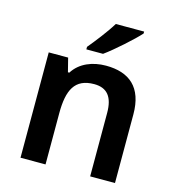

<svg xmlns="http://www.w3.org/2000/svg" viewBox="-113 -861 869 956"><g transform="rotate(15 322.0 -383.0)"><path d="M512 -756V-766H366C339 -721 288 -656 257 -619V-606H343C392 -641 479 -719 512 -756ZM373 -553C305 -553 240 -528 205 -472H198L180 -543H80V0H209V-264C209 -383 240 -449 340 -449C408 -449 439 -408 439 -327V0H567V-354C567 -493 494 -553 373 -553Z"/></g></svg>

Font: Noto Kufi Arabic SemiBold
Style: Regular
Weight: 600
Designer: Monotype Design Team, David Williams, Khaled Hosny
Foundry: Google LLC
Version: Version 2.109